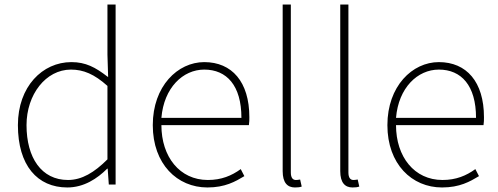

<svg xmlns="http://www.w3.org/2000/svg" viewBox="-20 -814 2197 847"><path d="M59 -262C59 -84 145 13 277 13C350 13 409 -26 453 -70H455L460 0H490V-794H454V-573L457 -474C456 -475 455 -476 454 -476C401 -517 358 -540 295 -540C167 -540 59 -432 59 -262ZM97 -262C97 -397 182 -507 293 -507C348 -507 396 -487 454 -435V-111C396 -53 341 -20 280 -20C163 -20 97 -118 97 -262Z M895 13C973 13 1018 -13 1058 -37L1042 -68C1002 -39 957 -20 897 -20C773 -20 692 -122 692 -262H1078C1080 -274 1080 -286 1080 -297C1080 -453 1003 -540 881 -540C764 -540 654 -434 654 -262C654 -90 762 13 895 13ZM692 -294C703 -427 787 -507 881 -507C980 -507 1045 -437 1045 -294Z M1281 13C1296 13 1302 12 1311 9L1304 -22C1292 -20 1289 -20 1285 -20C1271 -20 1263 -31 1263 -53V-794H1227V-59C1227 -8 1248 13 1281 13Z M1535 13C1550 13 1556 12 1565 9L1558 -22C1546 -20 1543 -20 1539 -20C1525 -20 1517 -31 1517 -53V-794H1481V-59C1481 -8 1502 13 1535 13Z M1930 13C2008 13 2053 -13 2093 -37L2077 -68C2037 -39 1992 -20 1932 -20C1808 -20 1727 -122 1727 -262H2113C2115 -274 2115 -286 2115 -297C2115 -453 2038 -540 1916 -540C1799 -540 1689 -434 1689 -262C1689 -90 1797 13 1930 13ZM1727 -294C1738 -427 1822 -507 1916 -507C2015 -507 2080 -437 2080 -294Z"/></svg>

Font: Kinto Sans Thin
Style: Regular
Weight: 100
Designer: Authors: Ryoko NISHIZUKA  (kana & ideographs); Paul D. Hunt (Latin, Greek & Cyrillic); Wenlong ZHANG  (bopomofo); Sandol
Foundry: Adobe Systems Incorporated, ookami Inc.
Version: Version 0.001